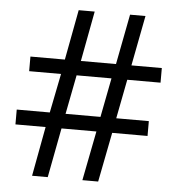

<svg xmlns="http://www.w3.org/2000/svg" viewBox="-52 -762 749 811"><g transform="rotate(5 323.0 -357.0)"><path d="M231.9 -272.9H379.9L412.1 -439H264.2ZM585 -272.9V-210H435.1L394 0H327.1L368.2 -210H220.2L180.2 0H113.8L152.8 -210H24.9V-272.9H165L198.2 -439H63V-501H209L249 -713.9H316.9L276.9 -501H425.8L466.8 -713.9H532.2L491.2 -501H620.1V-439H479L446.8 -272.9Z"/></g></svg>

Font: OpenSans-Regular
Style: Regular
Weight: 400
Foundry: Ascender Corporation
Version: Version 1.10